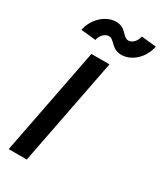

<svg xmlns="http://www.w3.org/2000/svg" viewBox="-229 -1007 914 1086"><g transform="rotate(30 228.0 -464.0)"><path d="M25 0H143L279 -700H161ZM309 -780C377 -780 441 -840 456 -918L359 -928C353 -896 329 -870 304 -870C265 -870 259 -928 193 -928C123 -928 58 -865 44 -790L141 -780C147 -811 171 -837 197 -837C234 -837 244 -780 309 -780Z"/></g></svg>

Font: Uncut Sans Semibold Italic
Style: Regular
Weight: 600
Italic angle: -11°
Designer: Kasper Nordkvist
Foundry: UNCUT.wtf
Version: Version 1.304;Glyphs 3.2 (3246)